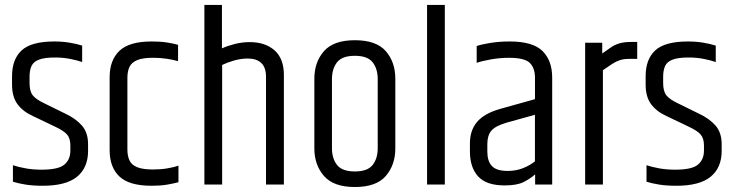

<svg xmlns="http://www.w3.org/2000/svg" viewBox="-20 -740 2942 770"><path d="M28.3 -434.8Q28.3 -502.3 66.9 -538Q105.5 -573.7 198.6 -573.7Q229.6 -573.7 258.9 -568.9Q288.3 -564.1 309.5 -557.1V-491.2Q289 -498.4 260.7 -503.9Q232.3 -509.4 201.1 -509.4Q158.7 -509.4 136.4 -500.9Q114.2 -492.5 106.4 -475.3Q98.5 -458.1 98.5 -432.7V-407.3Q98.5 -374 111.5 -357.6Q124.5 -341.2 157.4 -325.8L243.2 -283.6Q284.5 -264 308.9 -236Q333.2 -207.9 333.2 -161.5V-134.9Q333.2 -67.2 288.8 -31.1Q244.4 5 151.6 5Q111.7 5 82.7 0.3Q53.7 -4.4 31.8 -11.2V-77.4Q53.2 -70.3 82.5 -64.9Q111.8 -59.5 146.7 -59.5Q214.2 -59.5 238.2 -79.9Q262.2 -100.2 262.2 -136.2V-156.3Q262.2 -184.1 249.6 -199.7Q236.9 -215.4 198.1 -233.4L112 -274.5Q71.7 -292.9 50 -322.4Q28.3 -351.9 28.3 -400.9Z M419.7 -430.5Q419.7 -498.5 458.9 -536.1Q498.2 -573.7 588.1 -573.7Q623.2 -573.7 649.3 -569.7Q675.4 -565.7 694.1 -560.3V-494.7Q674.4 -500.5 648.4 -504.4Q622.4 -508.3 593.5 -508.3Q552.3 -508.3 530 -498.8Q507.7 -489.3 499.3 -471.7Q490.9 -454.1 490.9 -427.7V-140.1Q490.9 -114.8 499.3 -96.7Q507.7 -78.6 530 -69.5Q552.3 -60.3 593.5 -60.3Q624.7 -60.3 650.7 -64.7Q676.7 -69.2 695.7 -75.5V-9.2Q675.4 -3.8 649.3 0.6Q623.2 5 588.1 5Q498.2 5 458.9 -32.2Q419.7 -69.4 419.7 -137.4Z M799.7 -720.1H870.1V-546Q892.5 -556.2 921.5 -563.6Q950.5 -571.1 982 -571.1Q1043.8 -571.1 1081.1 -538Q1118.5 -504.8 1118.5 -439.4V0H1046.8V-431.6Q1046.8 -469.6 1027.7 -487.5Q1008.5 -505.3 974 -505.3Q946.4 -505.3 918.6 -497.3Q890.8 -489.3 870.9 -479.5V0H799.7Z M1240.7 -424Q1240.7 -490.9 1279.2 -534.8Q1317.7 -578.7 1403.1 -578.7Q1489.2 -578.7 1527.3 -534.8Q1565.4 -490.9 1565.4 -424V-144.7Q1565.4 -78.8 1527.3 -34.4Q1489.2 10 1403.1 10Q1317.7 10 1279.2 -34.4Q1240.7 -78.8 1240.7 -144.7ZM1494.8 -422.9Q1494.8 -464.4 1474.3 -490.3Q1453.9 -516.2 1403.1 -516.2Q1352.2 -516.2 1331.8 -490.3Q1311.3 -464.4 1311.3 -422.9V-145.7Q1311.3 -104.2 1331.8 -78.3Q1352.2 -52.4 1403.1 -52.4Q1453.9 -52.4 1474.3 -78.3Q1494.8 -104.2 1494.8 -145.7Z M1692.7 -720.1H1763.9V0H1692.7Z M1891.7 -555.5Q1912.5 -562.5 1948.1 -568.1Q1983.8 -573.7 2024.2 -573.7Q2116.8 -573.7 2155.6 -535.5Q2194.5 -497.3 2194.5 -428.6V0H2126.1V-40.6Q2105.9 -23.1 2079.4 -9.7Q2052.9 3.6 2003.6 3.6Q1930.4 3.6 1897.5 -32.5Q1864.6 -68.6 1864.6 -132.7V-165.2Q1864.6 -217.4 1893.5 -251.3Q1922.3 -285.2 1985.7 -303.2L2125.5 -342.3V-428.8Q2125.3 -467.3 2104.7 -487.8Q2084.1 -508.2 2020.8 -508.2Q1984.5 -508.2 1948.6 -501.8Q1912.8 -495.4 1891.7 -488ZM2125.3 -93.1V-279.7L2011.4 -248Q1965.8 -234.6 1950.1 -215.3Q1934.4 -196.1 1934.4 -162.3V-131.9Q1934.4 -93.8 1952.7 -74.2Q1971 -54.5 2016 -54.5Q2050.4 -54.5 2078.9 -66.2Q2107.4 -77.9 2125.3 -93.1Z M2510.6 -571.7H2535.5V-503.8H2502.2Q2481.4 -503.8 2466.1 -498.8Q2450.8 -493.8 2435.4 -483.8Q2420 -473.8 2397.9 -458.5V0H2326.7V-568.7H2395.2V-525.5Q2415.1 -539.7 2430.1 -550Q2445.1 -560.3 2463.7 -566Q2482.3 -571.7 2510.6 -571.7Z M2569.3 -434.8Q2569.3 -502.3 2607.9 -538Q2646.5 -573.7 2739.6 -573.7Q2770.6 -573.7 2799.9 -568.9Q2829.3 -564.1 2850.5 -557.1V-491.2Q2830 -498.4 2801.7 -503.9Q2773.3 -509.4 2742.1 -509.4Q2699.7 -509.4 2677.4 -500.9Q2655.2 -492.5 2647.4 -475.3Q2639.5 -458.1 2639.5 -432.7V-407.3Q2639.5 -374 2652.5 -357.6Q2665.5 -341.2 2698.4 -325.8L2784.2 -283.6Q2825.5 -264 2849.9 -236Q2874.2 -207.9 2874.2 -161.5V-134.9Q2874.2 -67.2 2829.8 -31.1Q2785.4 5 2692.6 5Q2652.7 5 2623.7 0.3Q2594.7 -4.4 2572.8 -11.2V-77.4Q2594.2 -70.3 2623.5 -64.9Q2652.8 -59.5 2687.7 -59.5Q2755.2 -59.5 2779.2 -79.9Q2803.2 -100.2 2803.2 -136.2V-156.3Q2803.2 -184.1 2790.6 -199.7Q2777.9 -215.4 2739.1 -233.4L2653 -274.5Q2612.7 -292.9 2591 -322.4Q2569.3 -351.9 2569.3 -400.9Z"/></svg>

Font: Khand Variable Light
Style: Regular
Weight: 300
Designer: Satya Rajpurohit
Foundry: Indian Type Foundry
Version: Version 3.000